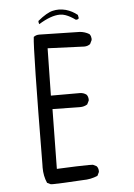

<svg xmlns="http://www.w3.org/2000/svg" viewBox="-55 -835 610 871"><g transform="rotate(-5 250.0 -399.5)"><path d="M150.4 -6.8Q182.1 -6.8 287.1 -13.2Q324.2 -13.2 355 -26.9L362.8 -43Q363.3 -44.9 363.3 -46.9Q363.3 -61 355.5 -70.3L338.9 -78.6Q332 -79.1 319.8 -79.1Q279.3 -79.1 174.3 -74.2L178.2 -346.2L298.3 -344.2Q301.3 -344.2 304.2 -344.2Q322.3 -344.2 336.9 -353.5L345.2 -370.1Q345.7 -372.1 345.7 -374Q345.7 -388.7 337.9 -397.9Q324.7 -407.7 307.6 -407.7H301.8H176.3L180.2 -623L346.7 -616.2Q362.8 -616.2 374 -625.5L382.3 -642.6Q382.8 -644.5 382.8 -648.7Q382.8 -652.8 381.1 -658.9Q379.4 -665 375 -670.4Q355.5 -682.1 332.5 -684.1L151.9 -688Q149.4 -688 147 -688Q132.8 -688 122.1 -679.7Q114.7 -626 110.8 -102.5V-102.1Q110.4 -93.8 110.4 -85.4Q110.4 -46.9 124.5 -15.1L140.6 -7.3Q144 -6.8 150.4 -6.8ZM152.3 -735.4Q208.5 -770 248.5 -770Q262.2 -770 273.9 -765.6Q295.9 -757.8 318.4 -741.2Q320.3 -740.7 321.8 -740.7Q328.1 -740.7 333 -746.1L330.1 -761.7Q306.6 -780.8 277.8 -789.1Q260.7 -793.5 246.3 -793.5Q231.9 -793.5 219.2 -790.5Q191.4 -784.7 149.4 -750Q149.4 -748.5 149.4 -747.1Q149.4 -740.7 151.9 -735.4Z"/></g></svg>

Font: Bakudai
Style: ExtraLight
Weight: 200
Version: Version 1.48